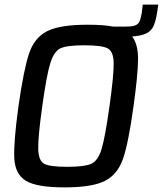

<svg xmlns="http://www.w3.org/2000/svg" viewBox="-20 -803 705 831"><path d="M665 -783 661 -755Q655 -714 645 -691.5Q635 -669 613.5 -658.5Q592 -648 552 -645Q578 -611 577.5 -545.5Q577 -480 558 -344Q536 -184 512.5 -116Q489 -48 434 -20Q379 8 259 8Q140 8 93 -20Q46 -48 42 -116Q38 -184 60 -344Q83 -504 106 -572Q129 -640 184 -668Q239 -696 358 -696Q429 -696 469 -688H526Q552 -688 565 -693Q578 -698 583.5 -709.5Q589 -721 593 -744L598 -783ZM454 -344Q473 -480 472 -530.5Q471 -581 445.5 -594Q420 -607 345 -607Q270 -607 242 -594Q214 -581 198 -530.5Q182 -480 163 -344Q144 -208 145.5 -157.5Q147 -107 171.5 -94Q196 -81 271 -81Q346 -81 375 -94Q404 -107 419.5 -157.5Q435 -208 454 -344Z"/></svg>

Font: Assailand Medium
Style: Italic
Weight: 500
Italic angle: -8°
Designer: Hector Gatti with collaboration of the Omnibus-Type team
Foundry: Omnibus-Type
Version: Version 0.072;October 19, 2019;FontCreator 12.0.0.2547 64-bi